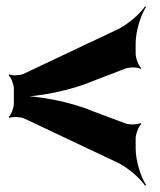

<svg xmlns="http://www.w3.org/2000/svg" viewBox="-20 -608 509 610"><path d="M274 -350 378 -390C391 -395 418 -395 426 -389L429 -392C420 -398 411 -424 411 -437V-471C411 -509 428 -562 444 -586L441 -588C425 -564 383 -527 348 -512L54 -373C43 -368 17 -367 10 -372L8 -368C15 -363 24 -339 24 -327V-278C24 -266 15 -242 8 -237L10 -233C17 -238 44 -237 56 -232L348 -94C383 -79 425 -42 441 -18L444 -21C428 -44 411 -97 411 -136V-169C411 -182 421 -208 429 -214L427 -217C418 -212 390 -211 378 -216L274 -255C203 -285 101 -304 34 -304V-300C101 -300 203 -320 274 -350Z"/></svg>

Font: Asimov
Style: EdgeNar
Weight: 500
Designer: Google
Version: Version 2.000980: 2014